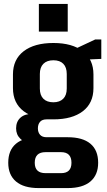

<svg xmlns="http://www.w3.org/2000/svg" viewBox="-20 -769 543 978"><path d="M252 -161Q155 -161 100.5 -202.5Q46 -244 46 -320V-390Q46 -466 100.5 -508Q155 -550 252 -550Q348 -550 402 -508Q456 -466 456 -390V-320Q456 -244 402 -202.5Q348 -161 252 -161ZM177 189Q101 189 61.5 155.5Q22 122 22 60Q22 -4 61.5 -37Q101 -70 177 -70H325Q401 -70 440.5 -37Q480 -4 480 60Q480 122 440.5 155.5Q401 189 325 189ZM291 113Q344 113 344 60Q344 6 291 6H212Q157 6 157 60Q157 113 212 113ZM144 -41Q106 -41 84 -62Q62 -83 62 -115Q62 -149 83.5 -169Q105 -189 145 -189H252V-161H217Q195 -161 184 -148.5Q173 -136 173 -115Q173 -95 184 -82.5Q195 -70 217 -70H252V-41ZM252 -248Q284 -248 302 -266Q320 -284 320 -318V-392Q320 -426 302.5 -444Q285 -462 252 -462Q219 -462 201 -444Q183 -426 183 -392V-318Q183 -284 201 -266Q219 -248 252 -248ZM337 -508 465 -568H496V-469L337 -462ZM325 -749V-608H178V-749Z"/></svg>

Font: Pathway Extreme Condensed
Style: Bold
Weight: 700
Width: 3
Version: Version 1.001;gftools[0.9.26]